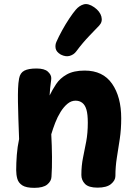

<svg xmlns="http://www.w3.org/2000/svg" viewBox="-20 -891 657 925"><path d="M72 -513Q77 -540 97 -550.5Q117 -561 156 -561Q194 -561 210.5 -546Q227 -531 227 -515Q227 -507 225 -494Q223 -481 221.5 -465Q220 -449 219 -431Q232 -458 250.5 -486Q269 -514 302 -532.5Q335 -551 388 -551Q476 -551 520 -487.5Q564 -424 564 -321Q564 -268 557 -221.5Q550 -175 543 -131.5Q536 -88 536 -43Q536 -22 515 -4.5Q494 13 450 13Q407 13 389.5 -5Q372 -23 372 -48Q372 -93 380 -131.5Q388 -170 395.5 -210Q403 -250 403 -300Q403 -340 396.5 -362.5Q390 -385 376.5 -395.5Q363 -406 344 -406Q323 -406 305 -391Q287 -376 272 -352Q257 -328 246 -299.5Q235 -271 227 -244Q230 -189 230.5 -135Q231 -81 228 -39Q227 -18 207.5 -2Q188 14 145 14Q106 14 87.5 2Q69 -10 63.5 -29.5Q58 -49 58 -71Q58 -106 61 -145Q64 -184 72 -221Q70 -276 68.5 -320Q67 -364 66.5 -400Q66 -436 67 -464Q68 -492 72 -513ZM347 -643Q336 -628 316.5 -622Q297 -616 273 -628Q251 -641 248 -658Q245 -675 252 -690Q263 -715 279.5 -745Q296 -775 314 -802Q332 -829 345 -844Q362 -864 383.5 -870Q405 -876 434 -856Q462 -836 468.5 -811Q475 -786 458 -768Q445 -754 412 -720Q379 -686 347 -643Z"/></svg>

Font: Playpen Sans
Style: Bold
Weight: 700
Designer: Laura Meseguer, Veronika Burian, José Scaglione
Foundry: TypeTogether
Version: Version 1.001